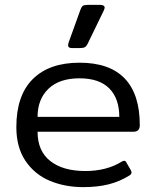

<svg xmlns="http://www.w3.org/2000/svg" viewBox="-20 -752 640 787"><path d="M259 -567Q259 -569 261 -577L310 -713Q314 -724 319.5 -728Q325 -732 339 -732H390Q409 -732 409 -720Q409 -718 405 -708L339 -572Q334 -562 327.5 -558.5Q321 -555 308 -555H274Q259 -555 259 -567ZM47 -231Q47 -361 114.5 -428Q182 -495 306 -495Q429 -495 491 -430.5Q553 -366 553 -239Q553 -212 527 -212H134Q134 -133 186 -92Q238 -51 330 -51Q417 -51 480 -90Q486 -93 489 -93Q495 -93 498 -86L517 -53Q519 -50 519 -45Q519 -38 511 -33Q471 -8 425.5 3.5Q380 15 321 15Q246 15 184 -11Q122 -37 84.5 -92.5Q47 -148 47 -231ZM469 -273Q469 -348 428 -389.5Q387 -431 306 -431Q223 -431 178.5 -388Q134 -345 134 -273Z"/></svg>

Font: Mitr Light
Style: Regular
Weight: 300
Designer: Thanarat Vachiruckul
Foundry: Cadson Demak
Version: Version 1.002